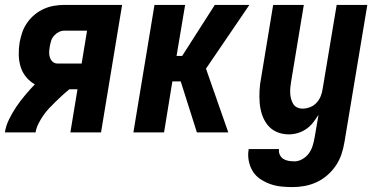

<svg xmlns="http://www.w3.org/2000/svg" viewBox="-26 -540 1546 783"><path d="M-6 0Q-2 -27 11 -53.5Q24 -80 40.5 -104.5Q57 -129 76.5 -152Q96 -175 116 -196Q95 -208 80 -226.5Q65 -245 58 -268Q51 -291 50.5 -316.5Q50 -342 54 -367Q58 -388 65 -408.5Q72 -429 85 -447.5Q98 -466 115.5 -480.5Q133 -495 153.5 -504Q174 -513 195 -516.5Q216 -520 237 -520H472L386 0H261L290 -176H257Q242 -164 228 -151Q214 -138 200 -124.5Q186 -111 173 -97Q160 -83 149.5 -67.5Q139 -52 130.5 -35Q122 -18 119 0ZM208 -281H307L329 -415H237Q225 -415 214 -409.5Q203 -404 194.5 -394.5Q186 -385 182.5 -373.5Q179 -362 177 -350Q175 -339 174.5 -327.5Q174 -316 177.5 -305.5Q181 -295 189 -288Q197 -281 208 -281Z M777 0 711 -208H677L643 0H518L604 -520H729L694 -312H717L850 -520H991L814 -260L905 0Z M1166 223Q1143 223 1119.5 220.5Q1096 218 1074.5 210Q1053 202 1034.5 189.5Q1016 177 1004.5 158Q993 139 988.5 116Q984 93 988 70V68H1112Q1110 80 1115 91Q1120 102 1129.5 108Q1139 114 1151 116Q1163 118 1175 118Q1191 118 1207 109Q1223 100 1233.5 85.5Q1244 71 1249 54.5Q1254 38 1257 21L1273 -72Q1263 -56 1251 -40.5Q1239 -25 1223 -14Q1207 -3 1188.5 2.5Q1170 8 1152 8Q1126 8 1103.5 -1.5Q1081 -11 1066 -29.5Q1051 -48 1043 -71.5Q1035 -95 1033 -120.5Q1031 -146 1032.5 -172Q1034 -198 1039 -223L1088 -520H1213L1161 -206Q1159 -195 1158 -183Q1157 -171 1157.5 -159.5Q1158 -148 1161 -137Q1164 -126 1169.5 -116.5Q1175 -107 1185.5 -102Q1196 -97 1208 -97Q1223 -97 1238.5 -103Q1254 -109 1265 -121Q1276 -133 1282 -148Q1288 -163 1290 -179L1347 -520H1472L1379 38Q1375 63 1367 87.5Q1359 112 1344.5 134Q1330 156 1309.5 174Q1289 192 1265 203Q1241 214 1216 218.5Q1191 223 1166 223Z"/></svg>

Font: Iosevka Term Curly Extrabold
Style: Italic
Weight: 800
Italic angle: -9°
Designer: Belleve Invis
Foundry: Belleve Invis
Version: Version 32.3.0